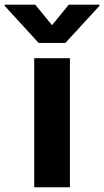

<svg xmlns="http://www.w3.org/2000/svg" viewBox="-84 -792 440 812"><path d="M60.7 0V-545.9H211.7V0ZM64.8 -772.3 136.1 -685.5 207 -772.3H336.3V-767L192.4 -610.4H79.5L-64.1 -767V-772.3Z"/></svg>

Font: GitLab Sans
Style: Regular
Weight: 400
Designer: Rasmus Andersson
Foundry: Modifications by GitLab B.V., manufactured by rsms
Version: Version 4.000;git-c8fb6b7